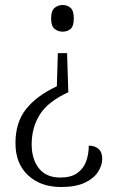

<svg xmlns="http://www.w3.org/2000/svg" viewBox="-20 -560 464 770"><path d="M231 -540Q250 -540 263 -528.5Q276 -517 276 -486Q276 -455 263 -444Q250 -433 231 -433Q213 -433 199 -444Q185 -455 185 -486Q185 -517 199 -528.5Q213 -540 231 -540ZM254 -190Q173 -153 140 -101Q107 -49 107 19Q107 78 136 115Q165 152 222 152Q265 152 290 134Q315 116 325.5 87Q336 58 336 24Q360 24 375 37Q390 50 390 77Q390 103 373 129.5Q356 156 319.5 173Q283 190 225 190Q143 190 92.5 143Q42 96 42 14Q42 -69 84.5 -122.5Q127 -176 208 -214L212 -347H249Z"/></svg>

Font: Noto Serif Hebrew SemiCondensed Light
Style: Regular
Weight: 300
Width: 4
Designer: Monotype Design Team
Foundry: Monotype Imaging Inc.
Version: Version 2.004; ttfautohint (v1.8.4.7-5d5b)